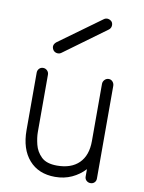

<svg xmlns="http://www.w3.org/2000/svg" viewBox="-79 -720 590 788"><g transform="rotate(10 216.5 -325.5)"><path d="M205 13Q136 13 96.5 -32Q57 -77 57 -156V-395Q57 -405 63.5 -412Q70 -419 80 -419Q90 -419 97 -412Q104 -405 104 -395V-156Q104 -133 111 -104.5Q118 -76 139.5 -55Q161 -34 205 -34Q264 -34 296.5 -66Q329 -98 329 -158V-396Q329 -406 336 -413.5Q343 -421 353 -421Q363 -421 369.5 -413.5Q376 -406 376 -396V-10Q376 0 369.5 6.5Q363 13 353 13Q343 13 336 6.5Q329 0 329 -10V-41Q306 -16 274.5 -1.5Q243 13 205 13ZM143 -493Q135 -487 125 -488.5Q115 -490 109 -498Q97 -517 115 -532L290 -659Q298 -665 307.5 -663.5Q317 -662 324 -654Q329 -646 327.5 -636.5Q326 -627 318 -621Z"/></g></svg>

Font: Kurewa Gothic CJK TC Regular
Style: Regular
Weight: 400
Designer: Max Yao
Foundry: Max-Everyday
Version: Version 1.071; ttfautohint (v1.8.3)